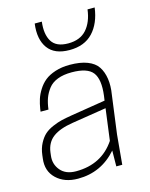

<svg xmlns="http://www.w3.org/2000/svg" viewBox="-118 -856 736 941"><g transform="rotate(-15 250.0 -385.0)"><path d="M283.2 -609.9Q207 -609.9 173.8 -655.8Q140.6 -701.7 150.9 -779.8H187Q179.2 -716.8 201.9 -679.9Q224.6 -643.1 285.2 -643.1Q345.7 -643.1 378.4 -679.9Q411.1 -716.8 418.9 -779.8H455.1Q444.8 -701.2 401.9 -655.5Q358.9 -609.9 283.2 -609.9ZM356 0 356.9 -80.1Q278.3 9.8 160.2 9.8Q91.8 9.8 50.8 -29.3Q9.8 -68.4 18.1 -130.9L20 -147Q23.9 -180.2 37.4 -205.6Q50.8 -231 67.6 -246.1Q84.5 -261.2 110.4 -272.2Q136.2 -283.2 157.2 -288.1Q178.2 -293 208 -297.9L383.8 -326.2L387.2 -350.1Q397.5 -431.2 370.4 -466.6Q343.3 -502 263.2 -502Q221.7 -502 191.9 -490.5Q162.1 -479 145.3 -457.3Q128.4 -435.5 119.6 -411.4Q110.8 -387.2 106.9 -355H66.9L68.8 -369.1Q72.8 -394 79.8 -416.3Q86.9 -438.5 101.6 -461.9Q116.2 -485.4 136.7 -502Q157.2 -518.6 189.9 -529.3Q222.7 -540 263.2 -540Q316.9 -540 352.8 -526.1Q388.7 -512.2 405.5 -486.6Q422.4 -460.9 427.7 -425Q433.1 -389.2 425.8 -345.2L399.9 -149.9L386.2 0ZM160.2 -27.8Q290 -27.8 357.9 -128.9L378.9 -289.1L203.1 -261.2Q138.2 -251 103.3 -225.1Q68.4 -199.2 62 -149.9L60.1 -133.8Q54.7 -91.3 81.3 -59.6Q107.9 -27.8 160.2 -27.8Z"/></g></svg>

Font: Cooper Hewitt
Style: Light Italic
Weight: 704
Designer: Village Type and Design LLC
Foundry: Cooper Hewitt Smithsonian Design Museum
Version: 1.000